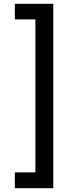

<svg xmlns="http://www.w3.org/2000/svg" viewBox="-20 -831 373 1009"><path d="M260 158H58V75H166V-729H58V-811H260Z"/></svg>

Font: AWOL-DM Medium
Style: Regular
Weight: 500
Designer: Colophon Foundry, Jonny Pinhorn, Mikhail Sharanda
Foundry: Colophon Foundry
Version: Version 1.000;Glyphs 3.2.3 (3260)